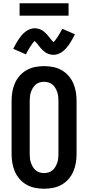

<svg xmlns="http://www.w3.org/2000/svg" viewBox="-20 -1148 540 1176"><path d="M250 8Q222 8 194.5 2.5Q167 -3 143 -16.5Q119 -30 100.5 -51Q82 -72 71 -97.5Q60 -123 55.5 -150Q51 -177 51 -205V-530Q51 -558 55.5 -585Q60 -612 71 -637.5Q82 -663 100.5 -684Q119 -705 143 -718.5Q167 -732 194.5 -737.5Q222 -743 250 -743Q278 -743 305.5 -737.5Q333 -732 357 -718.5Q381 -705 399.5 -684Q418 -663 429 -637.5Q440 -612 444.5 -585Q449 -558 449 -530V-205Q449 -177 444.5 -150Q440 -123 429 -97.5Q418 -72 399.5 -51Q381 -30 357 -16.5Q333 -3 305.5 2.5Q278 8 250 8ZM250 -88Q264 -88 277.5 -92Q291 -96 301.5 -105Q312 -114 319 -126Q326 -138 330.5 -151Q335 -164 336.5 -177.5Q338 -191 338 -205V-530Q338 -544 336.5 -557.5Q335 -571 330.5 -584Q326 -597 319 -609Q312 -621 301.5 -630Q291 -639 277.5 -643Q264 -647 250 -647Q236 -647 222.5 -643Q209 -639 198.5 -630Q188 -621 181 -609Q174 -597 169.5 -584Q165 -571 163.5 -557.5Q162 -544 162 -530V-205Q162 -191 163.5 -177.5Q165 -164 169.5 -151Q174 -138 181 -126Q188 -114 198.5 -105Q209 -96 222.5 -92Q236 -88 250 -88ZM308 -812Q302 -812 296.5 -813Q291 -814 286 -815Q281 -816 276 -818Q271 -820 266 -822.5Q261 -825 257.5 -827.5Q254 -830 249.5 -834Q245 -838 240.5 -842Q236 -846 232.5 -850Q229 -854 226 -857.5Q223 -861 220 -865Q217 -869 213 -874Q209 -879 205 -883.5Q201 -888 198.5 -890.5Q196 -893 192 -897Q190 -895 186.5 -891Q183 -887 181 -884.5Q179 -882 177 -879Q175 -876 172.5 -872.5Q170 -869 167.5 -865.5Q165 -862 162.5 -857.5Q160 -853 157 -848.5Q154 -844 151 -838.5Q148 -833 145 -827Q142 -821 139 -815L61 -849Q70 -867 78.5 -882Q87 -897 95.5 -909.5Q104 -922 113 -932.5Q122 -943 134.5 -953Q147 -963 162 -969Q177 -975 192 -975Q198 -975 203.5 -974Q209 -973 214 -972Q219 -971 224 -969Q229 -967 234 -964.5Q239 -962 242.5 -959.5Q246 -957 250.5 -953Q255 -949 259.5 -945Q264 -941 267.5 -937Q271 -933 274 -929.5Q277 -926 280 -922Q283 -918 287 -913Q291 -908 295 -903.5Q299 -899 301.5 -896.5Q304 -894 308 -890Q310 -892 313.5 -896Q317 -900 319 -902.5Q321 -905 323 -908Q325 -911 327.5 -914.5Q330 -918 332.5 -921.5Q335 -925 337.5 -929.5Q340 -934 343 -938.5Q346 -943 349 -948.5Q352 -954 355 -960Q358 -966 361 -972L439 -938Q430 -920 421.5 -905Q413 -890 404.5 -877.5Q396 -865 387 -854.5Q378 -844 365.5 -834Q353 -824 338 -818Q323 -812 308 -812ZM100 -1052V-1128H400V-1052Z"/></svg>

Font: Iosevka Algr
Style: Bold
Weight: 700
Monospace: yes
Designer: Belleve Invis
Foundry: Belleve Invis
Version: Version 26.0.2; ttfautohint (v1.8.3)